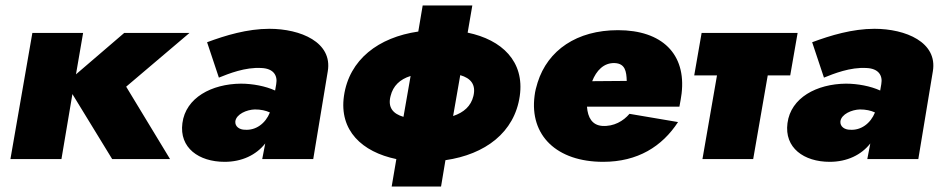

<svg xmlns="http://www.w3.org/2000/svg" viewBox="-20 -580 3441 700"><path d="M98 -460 18 0H204L244 -237L389 0H600L440 -264L671 -460H433L257 -309L283 -460Z M778 -297C813 -311 874 -336 934 -332C976 -330 993 -306 987 -273L983 -250C948 -266 901 -275 858 -275C752 -274 657 -224 645 -131C633 -41 705 10 799 10C862 10 914 -15 947 -57L936 0H1122L1175 -320C1193 -426 1076 -475 962 -475C882 -475 802 -451 735 -426ZM838 -138C842 -164 879 -180 909 -181C931 -181 949 -177 964 -170C948 -130 913 -104 873 -107C854 -107 836 -118 838 -138Z M1234 -230C1216 -104 1300 -26 1425 0L1408 100H1588L1604 4C1749 -17 1856 -97 1875 -230C1893 -356 1810 -435 1685 -461L1702 -560H1521L1505 -465C1360 -444 1253 -363 1234 -230ZM1706 -230C1697 -193 1671 -170 1632 -157L1658 -306C1696 -295 1716 -272 1706 -230ZM1404 -230C1413 -267 1438 -291 1477 -303L1451 -154C1413 -165 1393 -188 1404 -230Z M2452 -135 2275 -165C2253 -139 2218 -118 2175 -121C2139 -124 2123 -151 2120 -191H2457C2461 -209 2463 -227 2465 -239C2482 -383 2394 -470 2233 -470C2083 -470 1977 -397 1940 -279C1935 -263 1931 -248 1929 -231C1910 -86 2010 10 2179 10C2305 10 2394 -46 2452 -135ZM2222 -350C2259 -348 2264 -320 2265 -285L2139 -284C2154 -322 2181 -352 2222 -350Z M2538 -460 2511 -305H2594L2541 0H2726L2779 -305H2861L2888 -460Z M2984 -297C3019 -311 3080 -336 3140 -332C3182 -330 3199 -306 3193 -273L3189 -250C3154 -266 3107 -275 3064 -275C2958 -274 2863 -224 2851 -131C2839 -41 2911 10 3005 10C3068 10 3120 -15 3153 -57L3142 0H3328L3381 -320C3399 -426 3282 -475 3168 -475C3088 -475 3008 -451 2941 -426ZM3044 -138C3048 -164 3085 -180 3115 -181C3137 -181 3155 -177 3170 -170C3154 -130 3119 -104 3079 -107C3060 -107 3042 -118 3044 -138Z"/></svg>

Font: Jost* Black
Style: Italic
Weight: 900
Italic angle: -10°
Version: Version 3.7